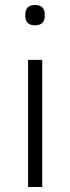

<svg xmlns="http://www.w3.org/2000/svg" viewBox="-20 -753 283 773"><path d="M121 -651Q101 -651 91.5 -661Q82 -671 82 -687V-697Q82 -713 91.5 -723Q101 -733 121 -733Q141 -733 150.5 -723Q160 -713 160 -697V-687Q160 -671 150.5 -661Q141 -651 121 -651ZM93 -512H150V0H93Z"/></svg>

Font: IBM Plex Sans Arabic Light
Style: Regular
Weight: 300
Designer: Mike Abbink, Paul van der Laan, Pieter van Rosmalen, Wael Morcos, Khajak Apelian
Foundry: Bold Monday
Version: Version 1.2